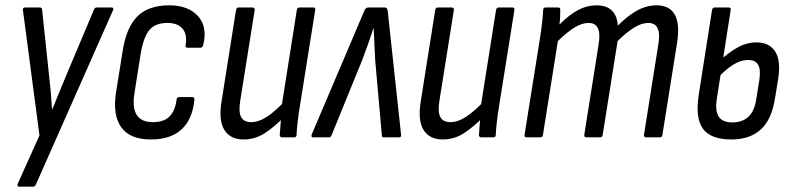

<svg xmlns="http://www.w3.org/2000/svg" viewBox="-20 -515 2976 720"><path d="M51 185Q47 185 46 182Q45 179 46 175L128 -7L66 -477Q65 -482 67.5 -484.5Q70 -487 75 -487H129Q138 -487 138 -478L163 -241Q167 -208 170 -174Q173 -140 175 -107H177Q190 -139 204 -173.5Q218 -208 232 -241L332 -478Q335 -487 343 -487H398Q403 -487 404.5 -484.5Q406 -482 404 -477L115 176Q111 185 104 185Z M546 8Q467 8 434.5 -38Q402 -84 415 -168L440 -324Q454 -413 495.5 -454Q537 -495 615 -495Q686 -495 722.5 -454.5Q759 -414 742 -346Q739 -336 732 -336H684Q674 -336 676 -346Q683 -386 664.5 -407.5Q646 -429 608 -429Q563 -429 541 -403.5Q519 -378 508 -316L485 -171Q475 -113 492 -85Q509 -57 553 -57Q595 -57 616 -78.5Q637 -100 642 -141Q643 -151 652 -151H701Q710 -151 709 -141Q702 -68 661 -30Q620 8 546 8Z M893 8Q844 8 821.5 -27.5Q799 -63 811 -136L865 -477Q867 -487 875 -487H926Q936 -487 935 -477L881 -138Q874 -96 884 -76.5Q894 -57 922 -57Q951 -57 983 -78.5Q1015 -100 1053 -141L1047 -78Q1010 -40 973.5 -16Q937 8 893 8ZM1038 0Q1029 0 1029 -9Q1030 -29 1032.5 -54.5Q1035 -80 1037 -98L1036 -116L1093 -477Q1095 -487 1103 -487H1154Q1164 -487 1162 -477L1105 -120Q1099 -84 1096 -56.5Q1093 -29 1092 -9Q1092 0 1083 0Z M1153 0Q1146 0 1149 -11L1346 -474Q1351 -487 1361 -487H1423Q1433 -487 1434 -473L1484 -10Q1486 0 1476 0H1419Q1412 0 1412 -7L1387 -289Q1385 -318 1384 -349.5Q1383 -381 1381 -409H1380Q1371 -380 1360 -349Q1349 -318 1338 -289L1223 -7Q1220 0 1214 0Z M1640 8Q1591 8 1568.5 -27.5Q1546 -63 1558 -136L1612 -477Q1614 -487 1622 -487H1673Q1683 -487 1682 -477L1628 -138Q1621 -96 1631 -76.5Q1641 -57 1669 -57Q1698 -57 1730 -78.5Q1762 -100 1800 -141L1794 -78Q1757 -40 1720.5 -16Q1684 8 1640 8ZM1785 0Q1776 0 1776 -9Q1777 -29 1779.5 -54.5Q1782 -80 1784 -98L1783 -116L1840 -477Q1842 -487 1850 -487H1901Q1911 -487 1909 -477L1852 -120Q1846 -84 1843 -56.5Q1840 -29 1839 -9Q1839 0 1830 0Z M1955 0Q1946 0 1947 -9L2004 -366Q2010 -403 2013 -431Q2016 -459 2017 -478Q2017 -487 2026 -487H2073Q2081 -487 2081 -478Q2081 -465 2080.5 -451.5Q2080 -438 2078 -423Q2115 -460 2148 -477.5Q2181 -495 2217 -495Q2291 -495 2297 -419Q2335 -457 2370 -476Q2405 -495 2442 -495Q2491 -495 2510.5 -460Q2530 -425 2519 -354L2464 -9Q2463 0 2454 0H2403Q2394 0 2395 -10L2449 -350Q2462 -429 2411 -429Q2387 -429 2359.5 -412.5Q2332 -396 2296 -361L2240 -9Q2239 0 2230 0H2179Q2170 0 2171 -9L2225 -350Q2238 -429 2187 -429Q2163 -429 2135.5 -412.5Q2108 -396 2072 -361L2016 -9Q2015 0 2006 0Z M2723 8Q2646 8 2616.5 -31.5Q2587 -71 2600 -158L2650 -477Q2652 -487 2660 -487H2713Q2722 -487 2720 -477L2668 -144Q2661 -100 2675 -78Q2689 -56 2726 -56Q2764 -56 2786.5 -77Q2809 -98 2816 -143L2828 -218Q2833 -256 2822.5 -273Q2812 -290 2786 -290Q2757 -290 2727.5 -271Q2698 -252 2671 -222L2681 -289Q2712 -318 2746 -337Q2780 -356 2817 -356Q2864 -356 2886.5 -322.5Q2909 -289 2898 -218L2886 -145Q2874 -67 2833 -29.5Q2792 8 2723 8Z"/></svg>

Font: Sofia Sans Condensed
Style: Italic
Weight: 400
Italic angle: -9°
Designer: Botio Nikoltchev, Ani Petrova
Foundry: lettersoup
Version: Version 4.101